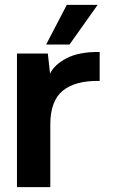

<svg xmlns="http://www.w3.org/2000/svg" viewBox="-20 -770 467 790"><path d="M266.1 -586.9H169.9L254.9 -750H381.8ZM390.1 -556.2V-437Q290 -439 238.5 -397Q187 -355 187 -257.8V0H49.8V-549.8H176.8L186 -466.8Q203.1 -503.9 254.2 -530.5Q305.2 -557.1 390.1 -556.2Z"/></svg>

Font: Oakes Grotesk
Style: SemiBold
Weight: 600
Designer: Samuel Oakes
Foundry: Samuel Oakes
Version: Version 1.0 | wf-rip DC20170320